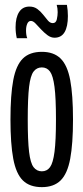

<svg xmlns="http://www.w3.org/2000/svg" viewBox="-20 -759 343 789"><path d="M23 -268Q23 -369 34.5 -430Q46 -491 74 -518.5Q102 -546 152 -546Q201 -546 229 -518.5Q257 -491 268.5 -430Q280 -369 280 -268Q280 -168 268.5 -106.5Q257 -45 229 -17.5Q201 10 152 10Q102 10 74 -17.5Q46 -45 34.5 -106.5Q23 -168 23 -268ZM94 -268Q94 -181 99.5 -135Q105 -89 118 -72Q131 -55 152 -55Q173 -55 185.5 -72Q198 -89 204 -135Q210 -181 210 -268Q210 -356 204 -402Q198 -448 185.5 -465Q173 -482 152 -482Q131 -482 118 -465Q105 -448 99.5 -402Q94 -356 94 -268ZM49 -602Q44 -624 44 -647Q44 -687 58.5 -709.5Q73 -732 101 -732Q120 -732 133.5 -722Q147 -712 157.5 -698.5Q168 -685 177 -674.5Q186 -664 197 -664Q210 -664 213.5 -679.5Q217 -695 217 -709Q217 -725 213 -739H255Q259 -716 259 -693Q259 -650 245.5 -627Q232 -604 204 -604Q189 -604 175 -614.5Q161 -625 148.5 -638.5Q136 -652 126 -662.5Q116 -673 107 -673Q97 -673 92 -661.5Q87 -650 87 -634Q87 -614 92 -602Z"/></svg>

Font: Georama ExtraCondensed
Style: Regular
Weight: 400
Width: 2
Designer: Jean-Baptiste Levee
Foundry: Production Type
Version: Version 1.000